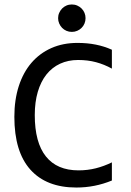

<svg xmlns="http://www.w3.org/2000/svg" viewBox="-20 -840 590 868"><path d="M485.8 -23.9V-106C462.7 -94.6 438.6 -85.7 413.6 -79.3C388.5 -73 362.3 -69.8 335 -69.8C270.2 -69.8 221 -90.8 187.5 -132.8C154 -174.8 137.2 -237.1 137.2 -319.8C137.2 -359.2 141.8 -394.3 150.9 -425C160 -455.8 173 -481.9 189.9 -503.2C206.9 -524.5 227.5 -540.8 251.7 -552C276 -563.2 303.1 -568.8 333 -568.8C362.3 -568.8 389.3 -565.5 414.1 -558.8C438.8 -552.2 462.7 -542.5 485.8 -529.8V-615.2C462.4 -625.7 438 -633.4 412.6 -638.4C387.2 -643.5 359.7 -646 330.1 -646C286.5 -646 247.1 -638.2 211.9 -622.6C176.8 -606.9 146.8 -584.7 122.1 -555.9C97.3 -527.1 78.3 -492 64.9 -450.7C51.6 -409.3 44.9 -363.1 44.9 -312C44.9 -206.5 69.1 -126.9 117.4 -73C165.8 -19.1 235 7.8 325.2 7.8C381.2 7.8 434.7 -2.8 485.8 -23.9ZM242.7 -757.8C242.7 -749.3 244.3 -741.4 247.6 -733.9C250.8 -726.4 255.2 -719.8 260.7 -714.1C266.3 -708.4 272.8 -703.9 280.3 -700.7C287.8 -697.4 295.9 -695.8 304.7 -695.8C313.5 -695.8 321.6 -697.4 329.1 -700.7C336.6 -703.9 343.2 -708.4 348.9 -714.1C354.6 -719.8 359 -726.4 362.1 -733.9C365.2 -741.4 366.7 -749.3 366.7 -757.8C366.7 -766.3 365.2 -774.3 362.1 -781.7C359 -789.2 354.6 -795.8 348.9 -801.5C343.2 -807.2 336.6 -811.7 329.1 -814.9C321.6 -818.2 313.5 -819.8 304.7 -819.8C295.9 -819.8 287.8 -818.2 280.3 -814.9C272.8 -811.7 266.3 -807.2 260.7 -801.5C255.2 -795.8 250.8 -789.2 247.6 -781.7C244.3 -774.3 242.7 -766.3 242.7 -757.8ZM29.8 -638.2Z"/></svg>

Font: CodeNewRoman Nerd Font Mono
Style: Regular
Weight: 400
Monospace: yes
Designer: Sam Radian
Foundry: Code New Roman
Version: Version 2.00 November 29, 2014;Nerd Fonts 3.2.1